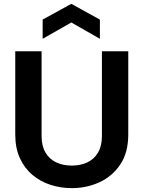

<svg xmlns="http://www.w3.org/2000/svg" viewBox="-20 -965 742 992"><path d="M351 7Q293.5 7 240.9 -10Q188.4 -27 147.4 -61.6Q106.3 -96.1 82.6 -148.1Q58.8 -200.2 58.8 -270.7V-700H194.9V-261.6Q194.9 -211.2 214.8 -177.1Q234.7 -142.9 270.2 -126.2Q305.6 -109.5 351 -109.5Q396.4 -109.5 431.6 -126.2Q466.8 -142.9 486.7 -177.1Q506.6 -211.2 506.6 -261.6V-700H642.7V-270.7Q642.7 -177.1 601.7 -115.6Q560.6 -54.1 494.1 -23.5Q427.6 7 351 7ZM200.4 -764.5V-863.8L348.5 -945.2L496.1 -863.8V-764.5L348.5 -848.9Z"/></svg>

Font: Envelope Sans Variable
Style: Regular
Weight: 500
Designer: Andreas Rasmussen / Norman Anderson
Foundry: mail.de GmbH
Version: Version 1.150